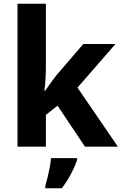

<svg xmlns="http://www.w3.org/2000/svg" viewBox="-20 -780 650 1021"><path d="M224 -423Q224 -396 222 -360.5Q220 -325 216 -297H220Q227 -308 238 -323Q249 -338 260.5 -354Q272 -370 281 -381L423 -546H594L392 -314L607 0H432L286 -218L224 -169V0H73V-760H224ZM390 71Q382 95 370 120Q358 145 343 170.5Q328 196 309 221H221V208Q227 188 233.5 161.5Q240 135 245 108Q250 81 251 61H390Z"/></svg>

Font: Noto Sans Khmer
Style: Bold
Weight: 700
Version: Version 2.003